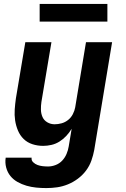

<svg xmlns="http://www.w3.org/2000/svg" viewBox="-20 -735 640 978"><path d="M216 223Q190 223 164.5 220.5Q139 218 115 211Q91 204 69.5 192Q48 180 33 161.5Q18 143 11.5 118.5Q5 94 9 68H141Q139 82 149 91.5Q159 101 171.5 105.5Q184 110 197.5 111.5Q211 113 225 113Q244 113 263.5 105.5Q283 98 297 83Q311 68 319 49Q327 30 330 11L345 -79Q333 -59 317.5 -42.5Q302 -26 283 -14Q264 -2 242.5 3Q221 8 200 8Q171 8 145 -0.5Q119 -9 100.5 -27Q82 -45 71.5 -70Q61 -95 57 -122Q53 -149 55 -177.5Q57 -206 61 -234L109 -520H242L191 -216Q188 -196 188.5 -176Q189 -156 196.5 -139Q204 -122 221 -112Q238 -102 258 -102Q276 -102 294 -107Q312 -112 327 -124Q342 -136 351 -153.5Q360 -171 363 -188L418 -520H551L460 29Q455 56 445.5 83Q436 110 418.5 133.5Q401 157 377 175Q353 193 326 204Q299 215 271.5 219Q244 223 216 223ZM182 -625V-715H527V-625Z"/></svg>

Font: Iosevka Extrabold Extended
Style: Italic
Weight: 800
Width: 7
Italic angle: -9°
Monospace: yes
Designer: Belleve Invis
Foundry: Belleve Invis
Version: Version 32.5.0; ttfautohint (v1.8.4)